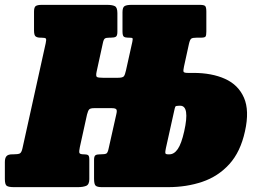

<svg xmlns="http://www.w3.org/2000/svg" viewBox="-57 -770 1047 790"><path d="M366.5 -594 340.5 -475Q336.5 -456.5 342 -453.2Q347.5 -450 366 -450H428.5Q447.5 -450 452.5 -456Q457.5 -462 461.5 -481L487.5 -598Q490 -610 488.2 -612.5Q486.5 -615 474 -615H470Q459 -615 453 -618.8Q447 -622.5 447 -641V-719.5Q447 -740 455.8 -745Q464.5 -750 484 -750H765.5Q783 -750 787.5 -744.8Q792 -739.5 792 -722V-640Q792 -624.5 788.8 -619.8Q785.5 -615 769.5 -615H752.5Q735.5 -615 730 -611Q724.5 -607 720.5 -589.5L700 -496Q696.5 -480 698.2 -475Q700 -470 716 -470H739Q814.5 -470 869 -445.5Q923.5 -421 946.8 -368Q970 -315 951 -230Q932.5 -145 886.5 -94.5Q840.5 -44 775.5 -22Q710.5 0 635 0H362Q343.5 0 336.8 -5.8Q330 -11.5 330 -35V-112.5Q330 -127 335.5 -131Q341 -135 354.5 -135H357Q374.5 -135 380.5 -138.2Q386.5 -141.5 390 -159L421.5 -299.5Q425.5 -315.5 421.5 -320.2Q417.5 -325 402.5 -325H330.5Q315 -325 310 -319.8Q305 -314.5 301 -298.5L271.5 -164.5Q268 -148 269.5 -141.5Q271 -135 287.5 -135H288.5Q300 -135 305.2 -131.8Q310.5 -128.5 310.5 -114V-32.5Q310.5 -10.5 297.2 -5.2Q284 0 263.5 0H0.5Q-21 0 -29 -5.2Q-37 -10.5 -37 -33.5V-103Q-37 -120 -30.2 -127.5Q-23.5 -135 -6.5 -135H-2.5Q16 -135 23.8 -138.2Q31.5 -141.5 35.5 -160L131 -592Q134.5 -607.5 131.8 -611.2Q129 -615 113 -615H109Q97 -615 90 -619.8Q83 -624.5 83 -645V-722Q83 -740.5 90.2 -745.2Q97.5 -750 114.5 -750H384Q405.5 -750 415.8 -744.5Q426 -739 426 -716V-639Q426 -623 419.8 -619Q413.5 -615 398 -615H393Q379.5 -615 374.5 -611.5Q369.5 -608 366.5 -594ZM640 -135Q659.5 -135 674.5 -156.8Q689.5 -178.5 701 -230Q724.5 -335 684.5 -335H680.5Q666.5 -335 664.5 -331.2Q662.5 -327.5 659.5 -313L625.5 -160Q622.5 -146 623.2 -140.5Q624 -135 634.5 -135Z"/></svg>

Font: Besley* Condensed Fatface
Style: Italic
Weight: 900
Width: 3
Italic angle: -13°
Designer: Owen Earl
Foundry: indestructible type*
Version: Version 3.000; ttfautohint (v1.8.3)